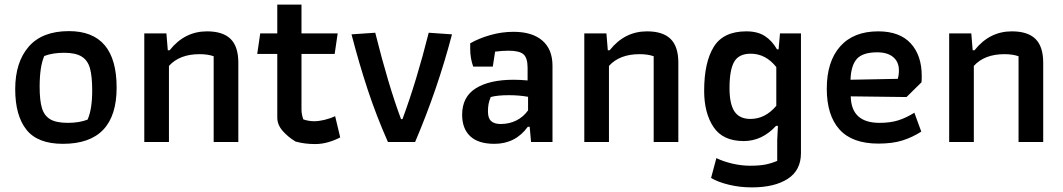

<svg xmlns="http://www.w3.org/2000/svg" viewBox="-20 -616 4612 833"><path d="M46 -229Q46 -346 104.5 -413.5Q163 -481 279 -481Q486 -481 486 -236Q486 8 253 8Q143 8 94.5 -53.5Q46 -115 46 -229ZM360 -97Q380 -142 380 -223Q380 -284 370.5 -319Q361 -354 334.5 -370.5Q308 -387 258 -387Q208 -387 172 -373Q152 -327 152 -240Q152 -180 162 -147Q172 -114 198 -98.5Q224 -83 274 -83Q324 -83 360 -97Z M606 -471H702L708 -398H716Q781 -480 878 -480Q947 -480 980.5 -447Q1014 -414 1014 -344V0H907V-372Q881 -381 846 -381Q759 -381 713 -330V0H606Z M1262 -2Q1229 -22 1206 -48.5Q1183 -75 1183 -106V-382H1096L1109 -471H1183V-596H1288V-471H1445L1432 -382H1288V-141Q1288 -120 1296 -98Q1320 -90 1343 -90Q1363 -90 1388 -96Q1413 -102 1434 -112L1456 -20Q1434 -8 1405.5 0.5Q1377 9 1347 9Q1301 9 1262 -2Z M1505 -467 1608 -474Q1665 -246 1720 -99H1726Q1787 -263 1840 -474L1941 -467Q1879 -230 1781 0H1663Q1613 -113 1575.5 -226.5Q1538 -340 1505 -467Z M1985 -118Q1985 -196 2044.5 -233Q2104 -270 2208 -270Q2236 -270 2269 -267V-322Q2269 -365 2251 -380.5Q2233 -396 2187 -396Q2160 -396 2128 -392L2118 -327H2033Q2020 -364 2020 -403V-428Q2056 -449 2106 -463.5Q2156 -478 2208 -478Q2289 -478 2333 -440Q2377 -402 2377 -331V0H2284L2278 -66H2270Q2216 8 2125 8Q2055 8 2020 -25Q1985 -58 1985 -118ZM2271 -137V-196Q2233 -203 2188 -203Q2137 -203 2109 -195Q2102 -178 2099.5 -164Q2097 -150 2097 -132Q2097 -103 2111 -90.5Q2125 -78 2152 -78Q2189 -78 2219.5 -93Q2250 -108 2271 -137Z M2515 -471H2611L2617 -398H2625Q2690 -480 2787 -480Q2856 -480 2889.5 -447Q2923 -414 2923 -344V0H2816V-372Q2790 -381 2755 -381Q2668 -381 2622 -330V0H2515Z M3065 156 3088 70Q3119 85 3158 94Q3197 103 3234 103Q3274 103 3300 98Q3326 93 3352 82V-8L3355 -70H3347Q3286 -4 3207 -4Q3116 -4 3075.5 -65Q3035 -126 3035 -222Q3035 -345 3076.5 -412.5Q3118 -480 3218 -480Q3267 -480 3298.5 -459.5Q3330 -439 3351 -402H3358L3364 -471H3455V48Q3455 123 3397.5 160Q3340 197 3242 197Q3190 197 3142.5 185.5Q3095 174 3065 156ZM3348 -157V-325Q3302 -383 3237 -383Q3185 -383 3165 -347.5Q3145 -312 3145 -234Q3145 -165 3166.5 -132.5Q3188 -100 3236 -100Q3300 -100 3348 -157Z M3567 -231Q3567 -349 3625 -414.5Q3683 -480 3790 -480Q3883 -480 3931 -428Q3979 -376 3979 -286Q3979 -268 3978 -259L3913 -195L3671 -198Q3673 -83 3796 -83Q3843 -83 3877.5 -94Q3912 -105 3947 -127L3977 -45Q3938 -20 3895 -6.5Q3852 7 3791 7Q3677 7 3622 -54.5Q3567 -116 3567 -231ZM3875 -274Q3880 -290 3880 -311Q3880 -347 3855.5 -368Q3831 -389 3786 -389Q3723 -389 3697.5 -360.5Q3672 -332 3670 -270Z M4098 -471H4194L4200 -398H4208Q4273 -480 4370 -480Q4439 -480 4472.5 -447Q4506 -414 4506 -344V0H4399V-372Q4373 -381 4338 -381Q4251 -381 4205 -330V0H4098Z"/></svg>

Font: Athiti SemiBold
Style: Regular
Weight: 600
Designer: CadsonDemak Team
Foundry: CadsonDemak
Version: Version 1.033